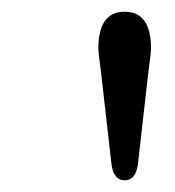

<svg xmlns="http://www.w3.org/2000/svg" viewBox="-20 -747 299 328"><path d="M170 -470 153 -620Q148 -658 148 -664Q148 -727 193 -727Q238 -727 238 -664Q238 -658 233 -620L216 -470Q213 -439 193 -439Q173 -439 170 -470Z"/></svg>

Font: Justus
Style: Italic
Weight: 400
Italic angle: -12°
Version: Version 001.001